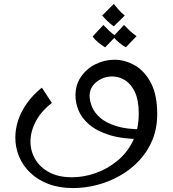

<svg xmlns="http://www.w3.org/2000/svg" viewBox="-20 -708 880 977"><path d="M352 249Q282 249 227.5 228.5Q173 208 135 172Q97 136 77.5 89.5Q58 43 58 -8Q58 -52 72.5 -96Q87 -140 117 -182.5Q147 -225 193 -262L244 -184Q189 -142 162 -90Q135 -38 135 12Q135 61 159.5 102.5Q184 144 231 169Q278 194 347 194Q405 194 464.5 173.5Q524 153 574.5 112.5Q625 72 655.5 11.5Q686 -49 686 -130Q686 -199 666 -240.5Q646 -282 615 -300.5Q584 -319 551 -319Q522 -319 495.5 -306.5Q469 -294 452.5 -272Q436 -250 436 -221Q436 -195 448 -165Q460 -135 489.5 -109Q519 -83 571 -66.5Q623 -50 704 -50V0Q603 0 537 -21Q471 -42 433 -75Q395 -108 379.5 -146.5Q364 -185 364 -221Q364 -277 392.5 -318Q421 -359 466.5 -381.5Q512 -404 562 -404Q616 -404 666 -375.5Q716 -347 748 -286Q780 -225 780 -127Q780 -54 755 5.5Q730 65 687 110.5Q644 156 588.5 187Q533 218 472.5 233.5Q412 249 352 249ZM559 -574Q542 -586 528 -599.5Q514 -613 500 -629L559 -688Q573 -671 585 -657Q597 -643 615 -629ZM515 -467Q497 -478 480 -492Q463 -506 451 -522L506 -581Q521 -565 536 -551Q551 -537 570 -524ZM620 -467Q602 -478 585 -492Q568 -506 556 -522L611 -581Q626 -565 641 -551Q656 -537 675 -524Z"/></svg>

Font: Marhey Light Light
Style: Regular
Weight: 300
Version: Version 1.000